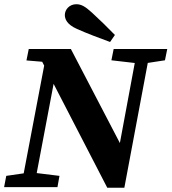

<svg xmlns="http://www.w3.org/2000/svg" viewBox="-29 -890 816 913"><path d="M-9.5 0H244.2L253.8 -53.7L131.7 -68.7H104L0.7 -53.7L-9.5 0ZM71.2 0H132.9L249.1 -613.7L196.1 -657L71.2 0ZM481.1 2.8H562.3L583.1 -129.2L308 -657H107.7L96.8 -602.6L207.2 -593.4L158.5 -621.7L481.1 2.8ZM500.7 -603.3 630.6 -588.3H657.5L755.4 -603.3L766.3 -657H511.5L500.7 -603.3ZM562.3 2.8 686.1 -657H624.2L511.7 -51.8L562.3 2.8ZM517.4 -723.7C480.9 -761.2 443.4 -798 407.8 -830.4C375.5 -859.9 357.1 -869.9 333.6 -869.9C301.3 -869.9 279.3 -844.6 279.3 -818.8C279.3 -800.1 288.6 -773.7 337.2 -752.3C389.5 -728.9 443 -709.5 494.4 -690.4L517.4 -723.7Z"/></svg>

Font: Source Serif Variable
Style: Italic
Weight: 389
Italic angle: -12°
Designer: Frank Grießhammer
Foundry: Adobe Systems Incorporated
Version: Version 3.001;hotconv 1.0.111;makeotfexe 2.5.65597